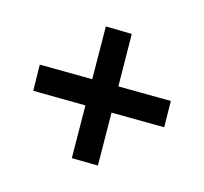

<svg xmlns="http://www.w3.org/2000/svg" viewBox="-92 -579 698 656"><g transform="rotate(-30 256.5 -251.0)"><path d="M191.4 -251.5 62 -383.8 126 -450.2 256.3 -317.4 386.7 -450.2 450.7 -383.8 321.3 -251.5 451.7 -118.7 387.2 -52.2 256.3 -185.5 125.5 -52.2 61 -118.7Z"/></g></svg>

Font: Vazirmatn UI Medium
Style: Regular
Weight: 500
Designer: Saber Rastikerdar
Foundry: Saber Rastikerdar
Version: Version 33.003